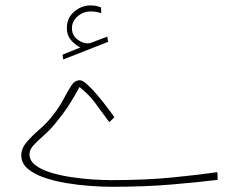

<svg xmlns="http://www.w3.org/2000/svg" viewBox="-20 -699 898 718"><path d="M280.3 -521.5Q260.7 -531.2 245.4 -549.1Q230 -566.9 230 -593.8Q230 -631.8 257.3 -655.3Q284.7 -678.7 316.9 -678.7Q329.6 -678.7 337.4 -677.2Q345.2 -675.8 357.9 -671.4L358.4 -649.9Q339.8 -656.2 318.8 -656.2Q291 -656.2 270 -637.7Q249 -619.1 249 -593.3Q249 -566.4 270.8 -550.5Q292.5 -534.7 312 -537.1Q318.4 -537.6 325.7 -541L381.3 -562L384.3 -542.5L216.3 -476.6L213.9 -494.6ZM396 -25.4Q524.4 -25.4 624.8 -35.4Q725.1 -45.4 793 -55.2L793.9 -26.4Q730 -18.6 627.7 -9.5Q525.4 -0.5 397 -0.5Q361.8 -0.5 317.4 -3.7Q272.9 -6.8 227.8 -14.4Q182.6 -22 144.5 -35.2Q106.4 -48.3 83 -68.8Q59.6 -89.4 59.6 -118.2Q59.6 -144 79.6 -167.5Q99.6 -190.9 126 -213.6Q152.3 -236.3 171.4 -259.8Q201.7 -297.4 218 -328.9Q234.4 -360.4 247.1 -379.6Q259.8 -398.9 278.8 -398.9Q289.6 -398.9 307.9 -381.8Q326.2 -364.7 346.4 -340.6Q366.7 -316.4 383.5 -293.9Q400.4 -271.5 407.7 -260.3L388.7 -242.2Q363.3 -276.9 337.4 -312Q311.5 -347.2 277.3 -373.5Q254.9 -332 235.1 -302Q215.3 -272 186 -236.3Q165 -210.9 142.8 -191.7Q120.6 -172.4 105.5 -156Q90.3 -139.6 90.3 -122.1Q90.3 -98.6 111.6 -82Q132.8 -65.4 167.5 -54.4Q202.1 -43.5 243.2 -37.1Q284.2 -30.8 324.2 -28.1Q364.3 -25.4 396 -25.4Z"/></svg>

Font: Vazirmatn UI Thin
Style: Regular
Weight: 100
Designer: Saber Rastikerdar
Foundry: Saber Rastikerdar
Version: Version 33.003